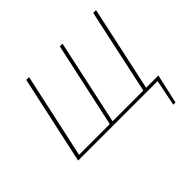

<svg xmlns="http://www.w3.org/2000/svg" viewBox="-187 -906 1348 1348"><g transform="rotate(-45 487.0 -231.5)"><path d="M769 0 774 -24H899L882 0ZM828 195 872 -24H899L850 195ZM78 0 221 -658H249L106 0ZM411 0 554 -658H581L439 0ZM744 0 886 -658H914L772 0ZM86 0 91 -24H768L763 0Z"/></g></svg>

Font: Ysabeau Infant Thin
Style: Italic
Weight: 250
Italic angle: -12°
Designer: Christian Thalmann (Catharsis Fonts)
Version: Version 2.001;gftools[0.9.30]; featfreeze: ss01,ss02,lnum